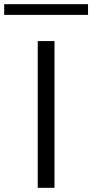

<svg xmlns="http://www.w3.org/2000/svg" viewBox="-51 -896 440 916"><path d="M129 0V-700H209V0ZM-31 -825V-876H369V-825Z"/></svg>

Font: Georama ExtraExtended Light
Style: Regular
Weight: 300
Width: 8
Designer: Jean-Baptiste Levee
Foundry: Production Type
Version: Version 1.000